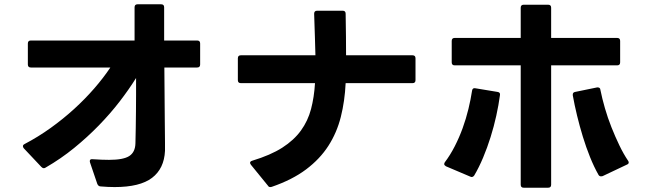

<svg xmlns="http://www.w3.org/2000/svg" viewBox="-20 -833 3020 896"><path d="M515 40Q485 40 450 37Q439 37 434 25L400 -75Q399 -77 399 -81Q399 -92 413 -90Q457 -87 489 -87Q556 -87 583.5 -105Q611 -123 612 -164Q613 -197 613.5 -235Q614 -273 614.5 -313Q615 -353 615 -392.5Q615 -432 615 -469Q582 -416 538.5 -359.5Q495 -303 441.5 -248Q388 -193 326 -142.5Q264 -92 193 -51Q189 -48 184 -48Q179 -48 173 -54L91 -141Q87 -146 87 -151Q87 -157 95 -161Q158 -194 216.5 -236Q275 -278 326 -324.5Q377 -371 420 -420.5Q463 -470 495 -518H124Q110 -518 110 -532V-630Q110 -644 124 -644H608V-799Q608 -813 622 -813H732Q746 -813 746 -799V-644H900Q914 -644 914 -630V-532Q914 -518 900 -518H747L749 -268Q749 -245 749.5 -219Q750 -193 750 -167V-129Q746 -46 689.5 -3Q633 40 515 40Z M1241 40Q1234 40 1230 33L1151 -64Q1147 -70 1147 -73Q1147 -80 1157 -83Q1243 -109 1297.5 -144Q1352 -179 1384.5 -224Q1417 -269 1431.5 -324Q1446 -379 1450 -445H1104Q1090 -445 1090 -459V-561Q1090 -575 1104 -575H1452Q1451 -615 1449.5 -662Q1448 -709 1446 -769Q1446 -783 1460 -783H1579Q1593 -783 1593 -769Q1594 -710 1594.5 -663Q1595 -616 1595 -575H1905Q1919 -575 1919 -561V-459Q1919 -445 1905 -445H1593Q1589 -361 1570.5 -287.5Q1552 -214 1512.5 -152.5Q1473 -91 1408.5 -42.5Q1344 6 1248 39L1242 40Z M2424 43Q2410 43 2410 29V-528H2102Q2088 -528 2088 -542V-642Q2088 -656 2102 -656H2410V-797Q2410 -811 2424 -811H2538Q2552 -811 2552 -797V-656H2860Q2874 -656 2874 -642V-542Q2874 -528 2860 -528H2552V29Q2552 43 2538 43ZM2061 -57Q2053 -62 2053 -67Q2053 -72 2056 -76Q2081 -109 2102 -150Q2123 -191 2139 -235Q2155 -279 2166 -324.5Q2177 -370 2183 -410Q2185 -424 2199 -421L2302 -404Q2316 -402 2313 -388Q2307 -343 2296 -293Q2285 -243 2269.5 -193.5Q2254 -144 2234.5 -97.5Q2215 -51 2193 -14Q2185 -3 2174 -9ZM2785 -10Q2777 -10 2773 -17Q2752 -54 2733.5 -100Q2715 -146 2700 -195Q2685 -244 2673 -293.5Q2661 -343 2653 -388V-392Q2653 -402 2664 -404L2766 -425H2770Q2781 -425 2782 -413Q2790 -373 2803 -328Q2816 -283 2833.5 -239Q2851 -195 2870.5 -154.5Q2890 -114 2911 -83Q2914 -79 2914 -75Q2914 -68 2906 -65L2792 -11Q2789 -10 2785 -10Z"/></svg>

Font: LINE Seed JP_TTF Bold
Style: Regular
Weight: 700
Designer: LINE & Fontrix & Fontworks
Version: Version 1.009